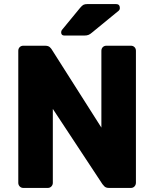

<svg xmlns="http://www.w3.org/2000/svg" viewBox="-20 -925 759 945"><path d="M95 0Q84 0 77 -7.5Q70 -15 70 -25V-675Q70 -686 77 -693Q84 -700 95 -700H201Q218 -700 225.5 -692.5Q233 -685 235 -681L479 -297V-675Q479 -686 486 -693Q493 -700 504 -700H624Q635 -700 642 -693Q649 -686 649 -675V-26Q649 -15 642 -7.5Q635 0 624 0H517Q501 0 493.5 -8Q486 -16 484 -19L240 -389V-25Q240 -15 233 -7.5Q226 0 215 0ZM297 -750Q281 -750 281 -766Q281 -774 286 -779L374 -886Q384 -898 391 -901.5Q398 -905 411 -905H551Q570 -905 570 -885Q570 -878 565 -873L432 -764Q424 -757 416 -753.5Q408 -750 394 -750Z"/></svg>

Font: Rubik
Style: Bold
Weight: 700
Designer: Hubert and Fischer
Foundry: Hubert and Fischer
Version: Version 2.300;gftools[0.9.30]